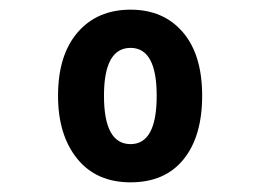

<svg xmlns="http://www.w3.org/2000/svg" viewBox="-20 -742 540 397"><path d="M398 -544Q398 -629 358 -675.5Q318 -722 250 -722Q181 -722 140.5 -675Q100 -628 100 -544Q100 -463 139.5 -414Q179 -365 250 -365Q321 -365 359.5 -412.5Q398 -460 398 -544ZM195 -544Q195 -643 250 -643Q304 -643 304 -544Q304 -444 250 -444Q195 -444 195 -544Z"/></svg>

Font: Noto Sans Mono UI Condensed ExtraBold
Style: Regular
Weight: 800
Width: 3
Designer: Monotype Design team
Foundry: Monotype Imaging Inc.
Version: 1.000